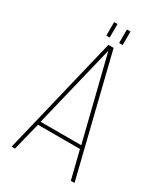

<svg xmlns="http://www.w3.org/2000/svg" viewBox="-202 -901 850 986"><g transform="rotate(30 223.5 -408.5)"><path d="M173 -817H193V-737H173ZM249 -817H270V-737H249ZM347 -165H98L57 0H37L206 -701H237L410 0H388ZM221 -675 102 -185H343Z"/></g></svg>

Font: Bebas Neue Light
Style: Regular
Weight: 300
Designer: Ryoichi Tsunekawa
Foundry: Ryoichi Tsunekawa
Version: Version 001.003; ttfautohint (v1.5.65-e2d9)